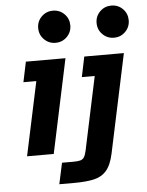

<svg xmlns="http://www.w3.org/2000/svg" viewBox="-60 -799 770 1009"><g transform="rotate(-5 325.0 -295.0)"><path d="M211.5 161 235.5 49.7H293.5Q317.8 49.7 331.2 46.4Q344.6 43.1 351.9 32.1Q359.2 21.1 364.3 -2.1L446.5 -389.5H378.5L400.7 -496H609.6L498.8 25.6Q486 84.7 460.3 113.9Q434.7 143.1 393.2 152.1Q351.7 161 290.3 161ZM55.5 0 138.4 -389.5H70.3L92.6 -496H301.5L196.2 0ZM257.1 -581Q221.7 -581 197.1 -605.7Q172.4 -630.3 172.4 -665.8Q172.4 -701.4 197.1 -726Q221.7 -750.5 257.1 -750.5Q292.8 -750.5 317.3 -726Q341.9 -701.4 341.9 -665.8Q341.9 -630.3 317.3 -605.7Q292.8 -581 257.1 -581ZM565.3 -581Q529.8 -581 505.2 -605.7Q480.5 -630.3 480.5 -665.8Q480.5 -701.4 505.2 -726Q529.8 -750.5 565.3 -750.5Q600.9 -750.5 625.4 -726Q650 -701.4 650 -665.8Q650 -630.3 625.4 -605.7Q600.9 -581 565.3 -581Z"/></g></svg>

Font: Atkinson Hyperlegible Mono ExtraLight
Style: Italic
Weight: 200
Italic angle: -12°
Monospace: yes
Designer: Elliott Scott, Megan Eiswerth, Linus Boman, Theodore Petrosky, Letters from Sweden
Foundry: Applied Design Works, Letters from Sweden
Version: Version 2.001